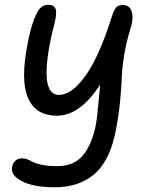

<svg xmlns="http://www.w3.org/2000/svg" viewBox="-20 -561 615 803"><path d="M209 222.2Q120.1 222.2 71.5 197Q22.9 171.9 30.8 136.2Q38.6 101.1 74.2 101.1Q85 101.1 96.9 106.2Q108.9 111.3 119.9 117.4Q130.9 123.5 157 128.7Q183.1 133.8 219.2 133.8Q287.6 133.8 325.2 90.6Q362.8 47.4 379.9 -34.2Q384.3 -58.6 387 -83Q389.6 -107.4 393.1 -144.8Q396.5 -182.1 398.9 -207Q314.5 -77.1 217.8 -77.1Q128.9 -77.1 96.9 -151.9Q64.9 -226.6 96.2 -381.8Q108.4 -445.3 123 -481.7Q137.7 -518.1 150.9 -529.5Q164.1 -541 181.2 -541Q206.1 -541 212.4 -524.2Q218.8 -507.3 208 -462.9Q190.9 -397.5 182.6 -344.5Q174.3 -291.5 174.8 -250.5Q175.3 -209.5 188.2 -186.8Q201.2 -164.1 226.1 -164.1Q267.1 -164.1 308.6 -208.7Q350.1 -253.4 384.3 -325.4Q418.5 -397.5 448.2 -493.2Q457.5 -521.5 466.6 -530.8Q475.6 -540 494.1 -540Q509.8 -540 520 -531Q530.3 -522 533.7 -499.5Q537.1 -477.1 524.9 -439Q507.3 -381.3 498.8 -327.4Q490.2 -273.4 489.3 -235.4Q488.3 -197.3 482.2 -136.5Q476.1 -75.7 463.9 -13.2Q451.2 52.7 426.8 99.4Q402.3 146 368.2 172.4Q334 198.7 295.2 210.4Q256.3 222.2 209 222.2Z"/></svg>

Font: Shantell Sans Bouncy
Style: Italic
Weight: 400
Italic angle: -11.31°
Designer: Stephen Nixon, Anya Danilova, Shantell Martin
Foundry: Arrow Type
Version: Version 1.006;[9816181b4]